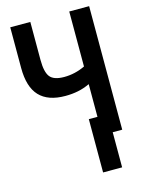

<svg xmlns="http://www.w3.org/2000/svg" viewBox="-134 -791 798 1072"><g transform="rotate(-15 265.0 -255.5)"><path d="M325 203V-105H375V-294Q341 -278 306.5 -271Q272 -264 233 -264Q133 -264 83.5 -316.5Q34 -369 34 -479V-714H150V-494Q150 -424 172 -396Q194 -368 254 -368Q316 -368 375 -396V-714H490V0H435V203Z"/></g></svg>

Font: Noto Sans Mono Condensed SemiBold
Style: Regular
Weight: 600
Width: 3
Designer: Monotype Design Team
Foundry: Monotype Imaging Inc.
Version: Version 2.014